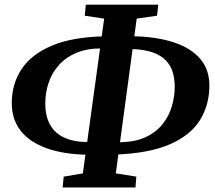

<svg xmlns="http://www.w3.org/2000/svg" viewBox="-20 -785 923 825"><path d="M249 20.4 253.8 -26 336 -40 427.6 -704.9 344 -717.6 348.8 -764.8H660.1L654.9 -717.6L567.4 -705L477.6 -40.2L565.8 -26L562.1 20.4ZM357.9 -120Q253.5 -121.7 180.3 -148Q107.1 -174.3 68.8 -223.1Q30.6 -272 30.6 -341.4Q30.6 -424.9 73 -488.5Q115.5 -552.2 203.5 -589.1Q291.4 -626.1 428.3 -628.8L420.6 -576.8Q356.7 -577.9 310.2 -558.8Q263.8 -539.7 233.7 -506.2Q203.5 -472.7 189.1 -430Q174.6 -387.2 174.6 -341Q174.6 -284.6 196.3 -247.2Q217.9 -209.9 260.3 -191.8Q302.7 -173.8 364.4 -174.7ZM475.5 -120.8 483.2 -174Q553.9 -172.8 601.5 -193.9Q649.1 -215.1 677.7 -250.6Q706.2 -286.1 718.4 -328.3Q730.7 -370.6 730.7 -411.6Q730.7 -469.7 708.4 -505.1Q686.1 -540.4 643.6 -557Q601.1 -573.7 539.9 -574.5L545.9 -629.4Q651.3 -627.8 725.9 -603.3Q800.5 -578.7 840.1 -532.4Q879.7 -486 879.7 -418.3Q879.7 -333.3 838.8 -268.2Q797.9 -203.1 709 -164.6Q620 -126.2 475.5 -120.8Z"/></svg>

Font: Merriweather Light
Style: Italic
Weight: 300
Italic angle: -7.8°
Designer: Eben Sorkin
Foundry: Eben Sorkin
Version: Version 2.101